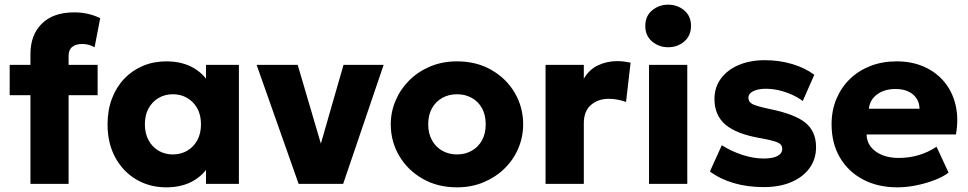

<svg xmlns="http://www.w3.org/2000/svg" viewBox="-20 -788 4151 823"><path d="M110.5 0V-556.5Q110.5 -638 159.2 -686.5Q208 -735 298.5 -735Q328 -735 355.5 -729Q383 -723 409.5 -710L385.5 -585.5Q371 -593.5 357.8 -596.5Q344.5 -599.5 332.5 -599.5Q305.5 -599.5 289.8 -587Q274 -574.5 274 -548V-510H398.5V-380H274V0ZM21.5 -380V-510H125.5V-380Z M693 15Q621 15 564 -18.8Q507 -52.5 474 -113.2Q441 -174 441 -255Q441 -316 460 -365.8Q479 -415.5 513 -451Q547 -486.5 593 -505.8Q639 -525 693 -525Q764 -525 814 -494.2Q864 -463.5 885.5 -412.5L863 -377V-510H1004V0H863V-133L885.5 -98Q864 -47 814 -16Q764 15 693 15ZM721 -126Q755 -126 782.2 -141.8Q809.5 -157.5 825.5 -186.5Q841.5 -215.5 841.5 -255Q841.5 -295 825.5 -323.8Q809.5 -352.5 782.2 -368.2Q755 -384 721 -384Q687 -384 660 -368.2Q633 -352.5 617 -323.8Q601 -295 601 -255Q601 -215.5 617 -186.5Q633 -157.5 660 -141.8Q687 -126 721 -126Z M1260 0 1080 -510H1256L1364.5 -141.5H1346.5L1452.5 -510H1624.5L1451 0Z M1939 15Q1855.5 15 1791.5 -21.8Q1727.5 -58.5 1691.2 -120Q1655 -181.5 1655 -255Q1655 -308.5 1675.8 -357.2Q1696.5 -406 1734.5 -443.8Q1772.5 -481.5 1824.5 -503.2Q1876.5 -525 1939 -525Q2022.5 -525 2086.5 -488.2Q2150.5 -451.5 2186.5 -390Q2222.5 -328.5 2222.5 -255Q2222.5 -201.5 2202 -152.8Q2181.5 -104 2143.5 -66.5Q2105.5 -29 2053.5 -7Q2001.5 15 1939 15ZM1939 -126Q1974 -126 2002 -141.8Q2030 -157.5 2046 -186.5Q2062 -215.5 2062 -255Q2062 -295 2046.2 -323.8Q2030.5 -352.5 2002.5 -368.2Q1974.5 -384 1939 -384Q1903.5 -384 1875.5 -368.2Q1847.5 -352.5 1831.5 -323.8Q1815.5 -295 1815.5 -255Q1815.5 -215.5 1831.8 -186.5Q1848 -157.5 1876 -141.8Q1904 -126 1939 -126Z M2318.5 0V-510H2482.5V-450.5Q2505.5 -490 2543.5 -508Q2581.5 -526 2626 -526Q2643 -526 2656.5 -524Q2670 -522 2683 -519.5L2663.5 -351Q2646.5 -357 2627.5 -360.8Q2608.5 -364.5 2589.5 -364.5Q2543 -364.5 2512.8 -337.8Q2482.5 -311 2482.5 -259.5V0Z M2762 0V-510H2926V0ZM2844 -585.5Q2804.5 -585.5 2775.2 -610.2Q2746 -635 2746 -677Q2746 -719 2775.2 -743.5Q2804.5 -768 2844 -768Q2884 -768 2913 -743.5Q2942 -719 2942 -677Q2942 -635 2913 -610.2Q2884 -585.5 2844 -585.5Z M3254 14Q3183 14 3124.2 -3.5Q3065.5 -21 3023 -53L3074 -165.5Q3115.5 -139 3163 -123.8Q3210.5 -108.5 3253 -108.5Q3292 -108.5 3312.5 -119.2Q3333 -130 3333 -150.5Q3333 -168.5 3314.2 -177Q3295.5 -185.5 3241 -195.5Q3138 -213 3090.2 -253.2Q3042.5 -293.5 3042.5 -363.5Q3042.5 -413.5 3070 -451Q3097.5 -488.5 3146.2 -509.2Q3195 -530 3258.5 -530Q3320.5 -530 3375.8 -513.5Q3431 -497 3470.5 -467.5L3421 -355Q3400.5 -370.5 3373.8 -382.5Q3347 -394.5 3318.5 -401Q3290 -407.5 3263 -407.5Q3229.5 -407.5 3208.8 -397.2Q3188 -387 3188 -369Q3188 -350.5 3206 -341.5Q3224 -332.5 3278 -321Q3387 -299 3432.5 -261.8Q3478 -224.5 3478 -157.5Q3478 -105.5 3449.8 -67Q3421.5 -28.5 3371.2 -7.2Q3321 14 3254 14Z M3826.5 15Q3742.5 15 3679 -18.8Q3615.5 -52.5 3580 -113.2Q3544.5 -174 3544.5 -255.5Q3544.5 -314.5 3565.2 -364Q3586 -413.5 3623.2 -449.5Q3660.5 -485.5 3711.2 -505.2Q3762 -525 3823 -525Q3890 -525 3942.5 -501.2Q3995 -477.5 4029.2 -435.2Q4063.5 -393 4076.5 -335.8Q4089.5 -278.5 4077.5 -211.5H3694.5Q3695 -181.5 3712.5 -159Q3730 -136.5 3760.5 -123.8Q3791 -111 3831.5 -111Q3876.5 -111 3917 -122.8Q3957.5 -134.5 3994.5 -159L4046 -48Q4022.5 -30 3985.2 -15.8Q3948 -1.5 3906.2 6.8Q3864.5 15 3826.5 15ZM3704.5 -322H3921.5Q3920.5 -360.5 3893 -383.5Q3865.5 -406.5 3818.5 -406.5Q3771 -406.5 3739.8 -383.5Q3708.5 -360.5 3704.5 -322Z"/></svg>

Font: Geologica Cursive
Style: Bold
Weight: 700
Designer: Sindre Bremnes, Frode Helland
Foundry: Monokrom Skriftforlag AS
Version: Version 1.010;gftools[0.9.28]